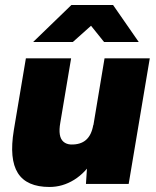

<svg xmlns="http://www.w3.org/2000/svg" viewBox="-20 -732 619 764"><path d="M322 0 328 -92 396 -500H576L492 0ZM40 -244 83 -500H263L220 -244ZM220 -244Q215 -216 218 -197Q221 -178 232.5 -168Q244 -158 262 -157Q300 -156 322 -175Q344 -194 351 -234H400Q387 -155 354 -100Q321 -45 275 -16.5Q229 12 177 12Q86 12 51 -43.5Q16 -99 35 -214L40 -244ZM112 -565 264 -712H429V-707L270 -565ZM394 -565 280 -707V-712H430L532 -565Z"/></svg>

Font: Figtree Black
Style: Italic
Weight: 900
Italic angle: -9.5°
Foundry: Erik Kennedy
Version: Version 2.001;gftools[0.9.30]